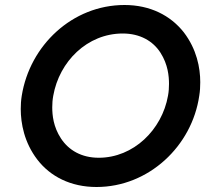

<svg xmlns="http://www.w3.org/2000/svg" viewBox="-20 -733 821 768"><path d="M67 -350C64 -332 63 -314 63 -297C63 -239 77 -163 129 -95C181 -27 263 15 366 15C575 15 748 -149 777 -350C780 -368 781 -386 781 -404C781 -462 767 -536 715 -604C662 -671 581 -713 478 -713C269 -713 99 -551 67 -350ZM193 -350C217 -487 329 -599 471 -599C540 -599 592 -569 622 -522C652 -475 656 -428 656 -397C656 -382 655 -366 652 -350C628 -214 514 -102 375 -102C306 -102 255 -132 224 -179C193 -226 189 -273 189 -304C189 -319 190 -334 193 -350Z"/></svg>

Font: Jost Medium
Style: Italic
Weight: 500
Italic angle: -5°
Version: Version 3.710